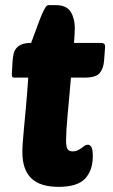

<svg xmlns="http://www.w3.org/2000/svg" viewBox="-20 -717 439 747"><path d="M256 -415Q253 -377 249.5 -340Q246 -303 243 -270Q240 -237 238.5 -211Q237 -185 237 -171Q237 -145 243 -136.5Q249 -128 263 -128Q274 -128 282 -132Q290 -136 297 -141Q304 -146 309.5 -150Q315 -154 322 -154Q329 -154 335 -146Q341 -138 341 -109Q341 -54 311 -22Q281 10 208 10Q136 10 101.5 -23.5Q67 -57 67 -126Q67 -141 68.5 -161.5Q70 -182 73 -215Q76 -248 80.5 -296Q85 -344 90 -415H37Q29 -415 27.5 -418.5Q26 -422 26 -429L29 -480Q30 -493 32.5 -505.5Q35 -518 42.5 -528Q50 -538 64 -544Q78 -550 101 -550Q108 -568 117 -593Q126 -618 135 -641.5Q144 -665 152.5 -681Q161 -697 168 -697H197Q239 -697 255 -671Q271 -645 271 -609Q271 -589 268 -550H373Q389 -550 389 -536L385 -482Q383 -452 368.5 -433.5Q354 -415 309 -415Z"/></svg>

Font: PoetsenOne
Style: Regular
Weight: 400
Designer: Rodrigo Fuenzalida, Pablo Impallari
Foundry: Pablo Impallari, Rodrigo Fuenzalida
Version: Version 1.000; ttfautohint (v0.8) -G 200 -r 50